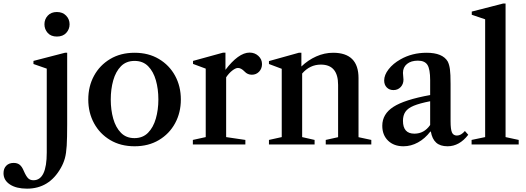

<svg xmlns="http://www.w3.org/2000/svg" viewBox="-176 -842 3064 1119"><path d="M155.5 -629Q121 -629 102 -650.2Q83 -671.5 83 -700.5Q83 -730 102.5 -751Q122 -772 155.5 -772Q189 -772 209.2 -751Q229.5 -730 229.5 -700.5Q229.5 -671.5 210 -650.2Q190.5 -629 155.5 -629ZM-18.5 257.5Q-81 257.5 -118.2 233Q-155.5 208.5 -155.5 167.5Q-155.5 140 -139.5 123.8Q-123.5 107.5 -96.5 107.5Q-74.5 107.5 -61 118.5Q-47.5 129.5 -37.5 154Q-24 185 -12.2 196.8Q-0.5 208.5 19 208.5Q96.5 208.5 96.5 47V-442L19 -469V-487L202.5 -534.5H215.5V-117.5Q215.5 -38.5 212.8 7Q210 52.5 202 81Q194 109.5 179 136Q111 257.5 -18.5 257.5Z M608.5 10.5Q527 10.5 466.2 -25.8Q405.5 -62 372 -123.8Q338.5 -185.5 338.5 -262Q338.5 -339 372 -400.5Q405.5 -462 466.2 -498.2Q527 -534.5 608.5 -534.5Q689.5 -534.5 750.2 -498.2Q811 -462 844.5 -400.5Q878 -339 878 -262Q878 -185.5 844.5 -123.8Q811 -62 750.2 -25.8Q689.5 10.5 608.5 10.5ZM607.5 -37Q656 -37 686.8 -68.2Q717.5 -99.5 732.2 -150.8Q747 -202 747 -262.5Q747 -323 732.5 -374Q718 -425 687.5 -456Q657 -487 608.5 -487Q559.5 -487 529 -456Q498.5 -425 484 -373.8Q469.5 -322.5 469.5 -262Q469.5 -201.5 484 -150.2Q498.5 -99 529 -68Q559.5 -37 607.5 -37Z M948 0V-26.5L1023 -43V-442L949 -469.5V-487L1123.5 -535H1138V-435Q1174.5 -483.5 1210.2 -509.5Q1246 -535.5 1278.5 -535.5Q1309 -535.5 1330 -516Q1351 -496.5 1351 -468.5Q1351 -442 1334 -424.2Q1317 -406.5 1292 -406.5Q1266.5 -406.5 1249.5 -425Q1229 -446 1211 -446Q1197.5 -446 1178 -431Q1158.5 -416 1142 -391.5V-43L1254 -26.5V0Z M1391.5 0V-26.5L1466 -43V-441L1391.5 -469V-486L1565.5 -534.5H1580.5V-454.5Q1619.5 -492 1667.2 -513.2Q1715 -534.5 1765.5 -534.5Q1913.5 -534.5 1913.5 -387V-42.5L1988 -26.5V0H1722.5V-26.5L1794.5 -42.5V-347Q1794.5 -465.5 1694 -465.5Q1630 -465.5 1585 -413.5V-43L1657.5 -26.5V0Z M2175.5 10.5Q2119.5 10.5 2085.8 -22.2Q2052 -55 2052 -109Q2052 -177.5 2116.8 -219.2Q2181.5 -261 2331 -288V-374.5Q2331 -439 2315.2 -463.8Q2299.5 -488.5 2259.5 -488.5Q2219.5 -488.5 2196 -469.2Q2172.5 -450 2172.5 -417Q2172.5 -407 2174 -397Q2175.5 -387 2175.5 -378Q2175.5 -351.5 2158.8 -334.2Q2142 -317 2117 -317Q2093 -317 2078 -332.5Q2063 -348 2063 -373Q2063 -405 2088.8 -438.2Q2114.5 -471.5 2158 -496Q2225.5 -534.5 2310 -534.5Q2403.5 -534.5 2433.5 -483.5Q2442.5 -465.5 2446.2 -438.5Q2450 -411.5 2450 -352.5V-135.5Q2450 -88.5 2458 -70.2Q2466 -52 2487 -52Q2511 -52 2533.5 -78.5L2553 -56.5Q2501.5 10.5 2432.5 10.5Q2389.5 10.5 2366 -10.8Q2342.5 -32 2335 -75H2332Q2300.5 -34 2260 -11.8Q2219.5 10.5 2175.5 10.5ZM2239 -63Q2296 -63 2331 -113.5V-252Q2270 -240 2235.5 -225.8Q2201 -211.5 2186.8 -190.5Q2172.5 -169.5 2172.5 -138Q2172.5 -63 2239 -63Z M2572.5 0V-26.5L2651.5 -43V-729.5L2573.5 -756V-774.5L2756.5 -821.5H2770.5V-43L2847 -26.5V0Z"/></svg>

Font: Libre Caslon Text Medium
Style: Regular
Weight: 500
Designer: Pablo Impallari, Rodrigo Fuenzalida, Katja Schimmel
Foundry: Pablo Impallari, Rodrigo Fuenzalida
Version: Version 2.000